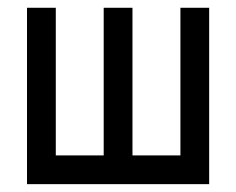

<svg xmlns="http://www.w3.org/2000/svg" viewBox="-20 -469 602 489"><path d="M512.7 0H48.8V-449.2H122.1V-73.2H244.1V-449.2H317.4V-73.2H439.5V-449.2H512.7Z"/></svg>

Font: Catrinity
Style: Regular
Weight: 400
Designer: Alexander Lange
Foundry: High-Logic / Made with FontCreator
Version: Version 2.090;May 20, 2024;FontCreator 15.0.0.2974 64-bit